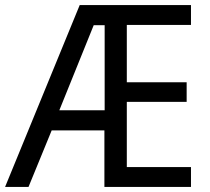

<svg xmlns="http://www.w3.org/2000/svg" viewBox="-21 -734 825 754"><path d="M729 0V-78H477V-334H712V-411H477V-636H729V-714H292L-1 0H91L182 -222H389V0ZM212 -301 347 -635H390V-301Z"/></svg>

Font: Noto Sans Sinhala SemiCondensed
Style: Regular
Weight: 400
Width: 4
Designer: Jelle Bosma - Monotype Design Team
Foundry: Monotype Imaging Inc.
Version: Version 2.006